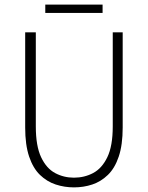

<svg xmlns="http://www.w3.org/2000/svg" viewBox="-20 -799 640 831"><path d="M300 12Q259 12 221 -0.5Q183 -13 153 -42Q123 -71 106 -121.5Q89 -172 89 -247V-659H135V-252Q135 -167 158 -118.5Q181 -70 218.5 -50Q256 -30 300 -30Q345 -30 383 -50Q421 -70 444.5 -118.5Q468 -167 468 -252V-659H511V-247Q511 -172 494 -121.5Q477 -71 447 -42Q417 -13 379.5 -0.5Q342 12 300 12ZM176 -743V-779H424V-743Z"/></svg>

Font: Source Code Pro ExtraLight Light
Style: Regular
Weight: 300
Monospace: yes
Version: Version 1.018;hotconv 1.0.116;makeotfexe 2.5.65601